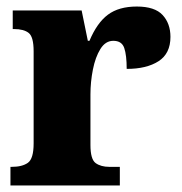

<svg xmlns="http://www.w3.org/2000/svg" viewBox="-20 -568 556 588"><path d="M12 0V-57H16Q48 -57 65.5 -69.5Q83 -82 83 -129V-411Q83 -455 68 -467Q53 -479 23 -479H19V-536H230L249 -443H254Q277 -498 310.5 -523Q344 -548 399 -548Q454 -548 478 -522Q502 -496 502 -455Q502 -404 465.5 -380.5Q429 -357 368 -357Q368 -399 360.5 -421Q353 -443 327 -443Q303 -443 287.5 -418Q272 -393 264.5 -355Q257 -317 257 -279V-124Q257 -80 273 -68.5Q289 -57 315 -57H347V0Z"/></svg>

Font: Noto Serif Armenian SemiCondensed ExtraBold
Style: Regular
Weight: 800
Width: 4
Designer: Monotype Design Team
Foundry: Monotype Imaging Inc.
Version: Version 2.008; ttfautohint (v1.8.4.7-5d5b)